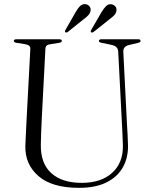

<svg xmlns="http://www.w3.org/2000/svg" viewBox="-20 -889 735 924"><path d="M567 -291 549 -639.5Q548.5 -653 541 -661.2Q533.5 -669.5 514.5 -673.5L468.5 -683Q456 -685 456 -692Q456 -700 468 -700H645Q656.5 -700 656.5 -692Q656.5 -685 643 -682.5L603.5 -673Q571.5 -666.5 573.5 -638.5L591 -292Q592.5 -266.5 594 -241.5Q595.5 -216.5 596 -190.5Q597.5 -131.5 572 -85Q546.5 -38.5 493.5 -11.8Q440.5 15 360.5 15Q231 15 165.8 -41Q100.5 -97 102 -185Q102.5 -200 103.5 -223Q104.5 -246 105.8 -270.8Q107 -295.5 108 -315L126 -654Q127 -672.5 100 -676.5L59 -683Q46.5 -685 46.5 -692Q46.5 -700 59 -700H265.5Q277.5 -700 277.5 -692Q277.5 -685 265 -683L224 -676.5Q210.5 -674.5 204.8 -669.8Q199 -665 198.5 -653.5L181 -318Q179 -280 178 -248.8Q177 -217.5 176.5 -193.5Q175 -102.5 226.8 -55.8Q278.5 -9 373.5 -9Q467 -9 520 -57.5Q573 -106 571.5 -189Q570.5 -220.5 569.2 -245.5Q568 -270.5 567 -291ZM342.5 -828Q353.5 -848 364.8 -859.2Q376 -870.5 391 -869Q403 -867.5 410.2 -859Q417.5 -850.5 416 -839Q414.5 -826 405.2 -816Q396 -806 382.5 -796.5L306 -735Q299 -730.5 294.5 -734Q290.5 -737 295 -745ZM467 -828Q478.5 -847.5 489.8 -859Q501 -870.5 516 -868.5Q528 -866.5 535 -858.2Q542 -850 540.5 -838.5Q539 -825 529.2 -815.2Q519.5 -805.5 506.5 -796L430 -735Q423 -730.5 418 -734Q414.5 -737 419 -745Z"/></svg>

Font: Fraunces 72pt S000 Light
Style: Regular
Weight: 300
Version: Version 1.000; ttfautohint (v1.8.3)